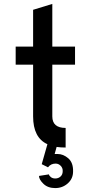

<svg xmlns="http://www.w3.org/2000/svg" viewBox="-20 -738 443 980"><path d="M247 -408V-144Q247 -85 315 -85V15Q290 15 269 12L259 48H274Q303 48 328.5 70Q354 92 353 137Q353 174 326 198Q299 222 262 222Q224 222 201.5 200Q179 178 179 160L230 152Q230 158 239 165.5Q248 173 262 173Q278 173 289 163Q300 153 300 136Q301 120 290 108.5Q279 97 264 97Q239 97 225 116L193 100L222 -2Q149 -35 149 -144V-408H60V-500H149V-688L247 -718V-500H363V-408Z"/></svg>

Font: Simpel Medium
Style: Regular
Weight: 500
Designer: Janko Jovanovic
Version: Version 1.048;PS 001.048;hotconv 1.0.88;makeotf.lib2.5.64775